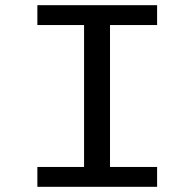

<svg xmlns="http://www.w3.org/2000/svg" viewBox="-20 -720 750 740"><path d="M585.5 -623.5H404V-76.5H585.5V0H124V-76.5H304V-623.5H124V-700H585.5Z"/></svg>

Font: League Mono
Style: Regular
Weight: 400
Width: 6
Designer: Tyler Finck
Foundry: The League of Moveable Type / Tyler Finck
Version: Version 2.300;RELEASE